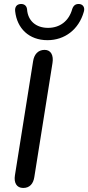

<svg xmlns="http://www.w3.org/2000/svg" viewBox="-20 -924 437 951"><path d="M95 7C127 7 145 -14 150 -47L240 -612C246 -649 233 -677 201 -677C168 -677 149 -654 144 -621L54 -56C48 -19 62 7 95 7ZM215 -725C301 -725 370 -778 395 -865C402 -887 391 -902 374 -904C355 -906 344 -897 338 -880C321 -818 275 -786 218 -786C159 -786 118 -820 114 -878C112 -897 98 -906 80 -904C63 -902 53 -890 55 -869C64 -783 124 -725 215 -725Z"/></svg>

Font: SN Pro Medium
Style: Italic
Weight: 400
Italic angle: -9°
Designer: Tobias Whetton
Foundry: Supernotes
Version: Version 1.001;Glyphs 3.2 (3249)